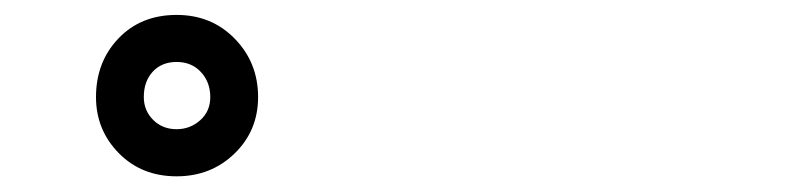

<svg xmlns="http://www.w3.org/2000/svg" viewBox="-20 -833 1040 251"><path d="M168 -706.1Q168 -688.5 180.2 -676.3Q192.4 -664.1 210.9 -664.1Q228.5 -664.1 241.7 -675.8Q254.9 -687.5 254.9 -706.1Q254.9 -725.6 242.7 -738.8Q230.5 -752 210.9 -752Q191.4 -752 179.7 -739.3Q168 -726.6 168 -706.1ZM105.5 -706.1Q105.5 -752 134.8 -782.7Q164.1 -813.5 210.9 -813.5Q256.8 -813.5 287.1 -782.2Q317.4 -751 317.4 -706.1Q317.4 -662.1 286.6 -632.3Q255.9 -602.5 210.9 -602.5Q165 -602.5 135.3 -632.8Q105.5 -663.1 105.5 -706.1Z"/></svg>

Font: Gothic A1
Style: Bold
Weight: 700
Version: Version 2.50